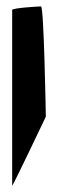

<svg xmlns="http://www.w3.org/2000/svg" viewBox="-20 -587 188 599"><path d="M18 -8C18 -2 123 -223 123 -223C123 -229 117 -567 108 -567C100 -567 18 -562 18 -556Z"/></svg>

Font: Ampere
Style: SCSuCnd
Weight: 400
Version: Version 1